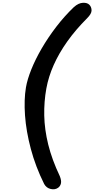

<svg xmlns="http://www.w3.org/2000/svg" viewBox="-20 -1204 691 1406"><path d="M405.5 171Q383.5 187 351.8 180Q320 173 303.5 143.5Q240 15.5 205.8 -113.5Q171.5 -242.5 163.2 -358.8Q155 -475 170 -564Q180 -622.5 209.5 -696Q239 -769.5 285.2 -849Q331.5 -928.5 391.2 -1006.8Q451 -1085 521.5 -1152.5Q555 -1182 587 -1183.5Q619 -1185 634.5 -1169Q650 -1153 650.5 -1128.2Q651 -1103.5 618 -1070.5Q533.5 -986 472.5 -900Q411.5 -814 373.2 -728Q335 -642 319.5 -556.5Q302 -460.5 304 -358.2Q306 -256 333.2 -145.5Q360.5 -35 418 86Q431 119 426.2 139.2Q421.5 159.5 405.5 171Z"/></svg>

Font: Edu VIC WA NT Hand Pre
Style: Regular
Weight: 400
Designer: Tina and Corey Anderson, Eben Sorkin, Mirko Velimirovic
Foundry: Google for Education
Version: Version 1.000